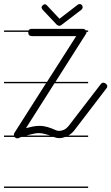

<svg xmlns="http://www.w3.org/2000/svg" viewBox="-20 -693 552 952"><path d="M417 -14H304Q288 -8 273 -8Q261 -8 246 -14H87L75 -10L73 -8Q67 -7 65 -7Q59 -7 54 -12L52 -14H0V-21H49Q49 -23 49 -26Q49 -30 52 -35L208 -280H0V-287H213L358 -514H138Q120 -514 120 -533V-535H0V-542H122Q125 -550 138 -550H390Q399 -550 404 -544Q405 -543 406 -542H417V-535H409V-534Q409 -529 405 -523L255 -287H417V-280H250L109 -58Q128 -63 144.5 -66Q161 -69 178 -69Q210 -69 258 -47Q265 -44 273 -44Q285 -44 297 -49.5Q309 -55 319 -67L479 -275Q485 -283 492 -283Q499 -283 505.5 -277.5Q512 -272 512 -266Q512 -258 507 -254L348 -46Q336 -31 319 -21H417ZM366 -670Q372 -673 376 -673Q381 -673 385.5 -668.5Q390 -664 390 -657Q390 -651 384 -645L283 -568Q278 -565 274 -565Q269 -565 262 -570L191 -645Q186 -652 186 -657Q186 -661 191.5 -666.5Q197 -672 203 -672Q208 -672 213 -666L275 -600ZM417 239H0V232H417ZM205 -28Q188 -33 173 -33Q155 -33 130 -26Q121 -24 111 -21H229Q217 -25 205 -28Z"/></svg>

Font: Gruenewald VA 1. Klasse
Style: Regular
Weight: 400
Designer: Peter Wiegel
Foundry: Peter Wiegel, nach dem Schriftentwurf von Dr. H. Gr¸newald
Version: Version 0.007